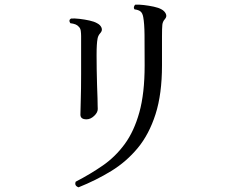

<svg xmlns="http://www.w3.org/2000/svg" viewBox="-20 -763 1040 819"><path d="M315 36Q296 29 303 12Q365 -20 418.5 -57Q472 -94 512 -148.5Q552 -203 574.5 -284Q597 -365 597 -484Q597 -565 596.5 -614Q596 -663 591 -690Q588 -707 579.5 -714Q571 -721 554 -723Q550 -728 551.5 -734Q553 -740 557 -743Q572 -744 593.5 -741.5Q615 -739 636 -734.5Q657 -730 669 -723Q682 -716 687.5 -704Q693 -692 683 -681Q674 -671 672.5 -657.5Q671 -644 671 -608V-484Q671 -362 643.5 -276Q616 -190 567.5 -131.5Q519 -73 454.5 -33.5Q390 6 315 36ZM349 -254Q323 -254 323 -274Q323 -287 324.5 -335Q326 -383 326 -447V-609Q326 -620 324.5 -631.5Q323 -643 315 -650Q306 -661 280 -664Q271 -677 283 -684Q298 -685 319.5 -682.5Q341 -680 361.5 -675.5Q382 -671 394 -664Q408 -657 413 -645Q418 -633 408 -622Q399 -612 396.5 -600Q394 -588 393 -570Q392 -555 392 -527.5Q392 -500 392.5 -466.5Q393 -433 394 -400.5Q395 -368 396 -343Q396 -326 396.5 -314Q397 -302 397 -298Q397 -283 381.5 -268.5Q366 -254 349 -254Z"/></svg>

Font: Zen Old Mincho
Style: Regular
Weight: 400
Designer: Yoshimichi Ohira
Foundry: Positype
Version: Version 1.001